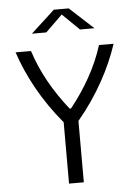

<svg xmlns="http://www.w3.org/2000/svg" viewBox="-61 -988 743 1035"><g transform="rotate(-5 310.0 -470.5)"><path d="M350 0V-332C458 -461 532 -599.5 575 -730H496C459 -612 396 -503 316 -402.5H308.5C228.5 -503 165.5 -612 128 -730H44.5C88 -599 161.5 -461.5 270 -332V0ZM141 -822.5H219L310 -911.5L401 -822.5H479.5L350.5 -941H270Z"/></g></svg>

Font: Monaspace Argon Light
Style: Regular
Weight: 300
Designer: Riley Cran & the Lettermatic Team
Foundry: Lettermatic
Version: Version 1.000 (Monaspace Argon)